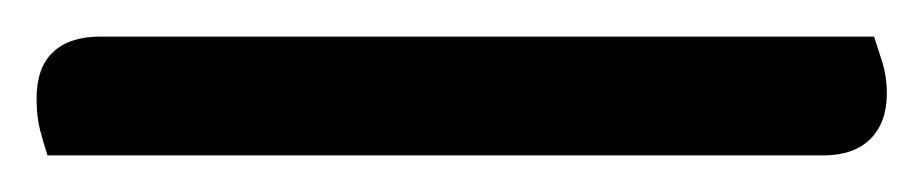

<svg xmlns="http://www.w3.org/2000/svg" viewBox="-20 38 505 105"><path d="M430 123H6Q4 117 2 109.5Q0 102 0 92Q0 75 9 66.5Q18 58 35 58H458Q460 64 462.5 72Q465 80 465 89Q465 105 456 114Q447 123 430 123Z"/></svg>

Font: Baloo Tammudu 2
Style: Regular
Weight: 400
Designer: Maithili Shingre, Omkar Shende and Ek Type
Foundry: Ek Type
Version: Version 1.700